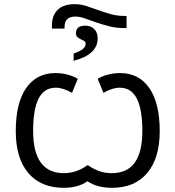

<svg xmlns="http://www.w3.org/2000/svg" viewBox="-20 -898 848 928"><path d="M521 9.8Q448.7 9.8 402.8 -22Q357.9 9.8 288.1 9.8Q178.2 9.8 117.2 -61.3Q56.2 -132.3 56.2 -264.2Q56.2 -400.4 106.7 -472.7Q157.2 -544.9 248 -544.9Q278.3 -544.9 307.4 -537.1Q336.4 -529.3 356 -517.1L328.1 -449.2Q284.7 -474.1 250 -474.1Q193.4 -474.1 166.7 -421.9Q140.1 -369.6 140.1 -265.1Q140.1 -61 289.1 -61Q349.1 -61 403.8 -100.1Q434.1 -79.6 461.2 -70.3Q488.3 -61 521 -61Q668 -61 668 -265.1Q668 -369.6 641.1 -421.9Q614.3 -474.1 558.1 -474.1Q523.4 -474.1 480 -449.2L452.1 -517.1Q471.7 -529.3 500.7 -537.1Q529.8 -544.9 560.1 -544.9Q651.4 -544.9 701.7 -472.4Q752 -399.9 752 -264.2Q752 -133.8 691.7 -62Q631.3 9.8 521 9.8ZM591.8 -820.8V-762.2H584Q543 -762.2 508.1 -771Q473.1 -779.8 443.8 -790Q414.6 -800.3 389.9 -809.1Q365.2 -817.9 344.2 -817.9Q292 -817.9 292 -768.1V-759.8H231V-774.9Q231 -823.7 259 -850.8Q287.1 -877.9 341.8 -877.9Q370.1 -877.9 397.7 -868.9Q425.3 -859.9 454.1 -849.4Q482.9 -838.9 514.9 -829.8Q546.9 -820.8 585 -820.8ZM452.1 -712.9Q452.1 -634.3 335.9 -604V-639.2Q394 -658.7 394 -686Q394 -695.8 386.7 -700Q379.4 -704.1 370.6 -708.3Q361.8 -712.4 354.5 -718.5Q347.2 -724.6 347.2 -737.8Q347.2 -773.9 392.1 -773.9Q419.4 -773.9 435.8 -757.3Q452.1 -740.7 452.1 -712.9Z"/></svg>

Font: HunimalSansv1.5
Style: Regular
Weight: 400
Foundry: Ascender Corporation
Version: Version 1.10